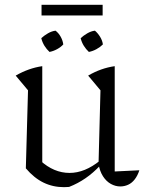

<svg xmlns="http://www.w3.org/2000/svg" viewBox="-20 -767 603 795"><path d="M455 -57 557 -62Q550 -40 538 -24.5Q526 -9 510.5 -2Q495 5 478 5Q458 5 439 -5.5Q420 -16 406.5 -37Q393 -58 388 -88L396 -393L345 -454Q398 -485 455 -493ZM266 7Q260 7 255 7.5Q250 8 245 8Q199 8 160 -11Q121 -30 87 -70L147 -102Q203 -51 268 -51Q331 -51 394 -102L395 -82Q366 -51 334 -29Q302 -7 266 7ZM87 -70 96 -393 45 -454Q99 -485 155 -493V-84ZM210 -640Q223 -630 231.5 -614.5Q240 -599 242 -583Q232 -572 216.5 -563.5Q201 -555 185 -552Q173 -563 164 -577.5Q155 -592 151 -609Q163 -620 178.5 -629Q194 -638 210 -640ZM373 -640Q385 -630 394.5 -614.5Q404 -599 406 -583Q395 -572 379.5 -563.5Q364 -555 348 -552Q336 -563 327 -577.5Q318 -592 314 -609Q326 -620 341.5 -629Q357 -638 373 -640ZM152 -703V-747H405V-703Z"/></svg>

Font: Piazzolla 24pt Light
Style: Regular
Weight: 300
Designer: Juan Pablo del Peral
Foundry: Huerta Tipografica
Version: Version 2.005